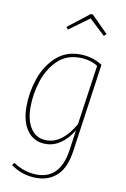

<svg xmlns="http://www.w3.org/2000/svg" viewBox="-103 -821 706 1078"><g transform="rotate(10 250.5 -282.5)"><path d="M433 -492 362 8Q348 109 300.5 153Q253 197 183 197Q103 197 37 150L47 135Q112 178 183 178Q316 178 340 9L356 -105Q327 -56 287 -28Q247 0 201 0Q134 0 96.5 -51Q59 -102 59 -189Q59 -268 85 -346Q111 -424 166.5 -476.5Q222 -529 305 -529Q374 -529 433 -492ZM82 -189Q82 -112 113.5 -66.5Q145 -21 202 -21Q293 -21 361 -141L410 -482Q366 -510 305 -510Q229 -510 179 -460.5Q129 -411 105.5 -337Q82 -263 82 -189ZM213 -654 202 -667 324 -762H336L431 -667L418 -654L328 -738Z"/></g></svg>

Font: Fira Sans Condensed Thin
Style: Italic
Weight: 250
Width: 3
Italic angle: -8°
Designer: Carrois Corporate & Edenspiekermann AG
Foundry: Carrois Corporate GbR & Edenspiekermann AG
Version: Version 4.203